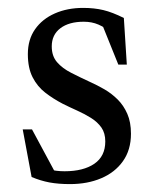

<svg xmlns="http://www.w3.org/2000/svg" viewBox="-20 -456 394 486"><path d="M190.5 -436Q218.5 -436 241.5 -430.5Q264.5 -425 293.5 -410.5L301 -292.5H279.5L230.5 -414L264.5 -372Q246 -386.5 229.2 -393.8Q212.5 -401 192 -401Q154.5 -401 132.8 -384.5Q111 -368 111 -338.5Q111 -314 124.5 -298.5Q138 -283 160 -271.8Q182 -260.5 207 -249Q226 -240.5 244.5 -229.8Q263 -219 278 -204Q293 -189 302.2 -168Q311.5 -147 311.5 -117.5Q311.5 -76.5 291.2 -48Q271 -19.5 236.2 -4.8Q201.5 10 157 10Q128 10 105.2 5.8Q82.5 1.5 60 -8L37.5 -128.5H61L128 -4L67 -43Q86 -34 98.8 -29.5Q111.5 -25 122 -23.8Q132.5 -22.5 143.5 -22.5Q191 -22.5 218.8 -41.5Q246.5 -60.5 246.5 -98Q246.5 -119 236.8 -133Q227 -147 210.8 -157.2Q194.5 -167.5 175.5 -176Q156.5 -184.5 138.5 -193.5Q114.5 -206 94.5 -221.5Q74.5 -237 62.5 -260.5Q50.5 -284 50.5 -319Q50.5 -356 68.8 -382Q87 -408 118.8 -422Q150.5 -436 190.5 -436Z"/></svg>

Font: Newsreader Text
Style: Regular
Weight: 400
Designer: Hugues Gentile
Foundry: Production Type
Version: Version 1.001